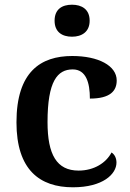

<svg xmlns="http://www.w3.org/2000/svg" viewBox="-20 -786 554 816"><path d="M286 -630C327 -630 361 -650 361 -698C361 -747 327 -766 286 -766C244 -766 212 -747 212 -698C212 -650 244 -630 286 -630ZM290 10C417 10 475 -46 475 -95C475 -113 468 -129 454 -138C431 -94 380 -61 314 -61C221 -61 182 -129 182 -267C182 -441 224 -491 289 -491C346 -491 362 -434 362 -367C449 -367 476 -400 476 -444C476 -507 398 -548 287 -548C153 -548 50 -481 50 -266C50 -64 149 10 290 10Z"/></svg>

Font: Noto Serif Semi
Style: Regular
Weight: 600
Designer: Monotype Design Team
Foundry: Monotype Imaging Inc.
Version: Version 1.002